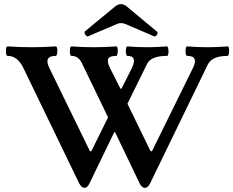

<svg xmlns="http://www.w3.org/2000/svg" viewBox="-20 -892 1131 931"><path d="M390 19Q375 19 364 -3L93 -563Q65 -621 17 -621Q11 -621 9.5 -632.5Q8 -644 9.5 -655.5Q11 -667 17 -667Q46 -665 75.5 -664Q105 -663 133 -663Q162 -663 191 -664Q220 -665 250 -667Q256 -667 257.5 -655.5Q259 -644 257 -632.5Q255 -621 250 -621Q191 -621 219 -563L416 -159H423L504 -323L377 -586Q360 -621 327 -621Q321 -621 319.5 -632.5Q318 -644 319.5 -655.5Q321 -667 327 -667Q354 -665 381.5 -664Q409 -663 435 -663Q461 -663 488 -664Q515 -665 544 -667Q549 -667 550.5 -655.5Q552 -644 550 -632.5Q548 -621 544 -621Q512 -621 505 -607.5Q498 -594 513 -563L564 -462H569L619 -561Q648 -621 598 -621Q593 -621 591 -632.5Q589 -644 591 -655.5Q593 -667 598 -667Q622 -665 646 -664Q670 -663 694 -663Q716 -663 740.5 -664Q765 -665 790 -667Q794 -667 796 -655.5Q798 -644 796.5 -632.5Q795 -621 790 -621Q710 -621 692 -580L598 -389L710 -159H717L915 -561Q945 -621 888 -621Q882 -621 880.5 -632.5Q879 -644 880.5 -655.5Q882 -667 888 -667Q912 -665 937 -664Q962 -663 986 -663Q1008 -663 1033 -664Q1058 -665 1084 -667Q1089 -667 1090.5 -655.5Q1092 -644 1090 -632.5Q1088 -621 1084 -621Q1009 -621 988 -580L708 -3Q697 19 683 19Q668 19 657 -3L538 -251H534L414 -3Q403 19 390 19ZM407 -716Q401 -713 394 -723.5Q387 -734 392 -740L540 -862Q553 -872 567 -872Q580 -872 593 -862L742 -738Q747 -733 740.5 -723Q734 -713 727 -716L587 -776Q582 -778 577 -779Q572 -780 567 -780Q556 -780 548 -776Z"/></svg>

Font: Junicode SmExp
Style: Bold
Weight: 700
Width: 6
Designer: Peter S. Baker
Version: Version 2.205; ttfautohint (v1.8.4)